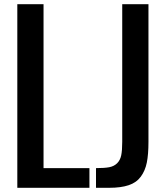

<svg xmlns="http://www.w3.org/2000/svg" viewBox="-20 -895 790 915"><path d="M437.5 -93.8Q478 -93.8 500.7 -98.1Q523.4 -102.5 538.1 -116.9Q552.7 -131.3 557.6 -154.5Q562.5 -177.7 562.5 -218.8V-875H687.5V-218.8Q687.5 -159.2 679.7 -120.4Q671.9 -81.5 651.1 -53.2Q630.4 -24.9 593.5 -12.5Q556.6 0 500 0H437.5ZM62.5 0V-875H187.5V-93.8H406.2V0Z"/></svg>

Font: OswaldRegular
Style: Regular
Weight: 400
Designer: vernon adams
Foundry: vernon adams
Version: Version 1.000